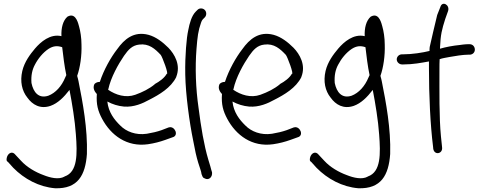

<svg xmlns="http://www.w3.org/2000/svg" viewBox="-20 -741 2574 1025"><path d="M23 124 51 155C109 214 188 257 274 264C396 268 436 194 444 81C448 -54 422 -193 399 -308L396 -321C395 -326 393 -330 392 -336C408 -381 417 -444 415 -503C415 -539 409 -576 402 -600C398 -614 387 -666 352 -657C348 -656 344 -654 340 -652C316 -631 306 -592 308 -548C248 -562 197 -517 167 -482C141 -451 111 -412 99 -362C86 -306 97 -256 126 -220C153 -182 195 -157 250 -176C289 -190 321 -222 351 -261C365 -189 380 -97 385 -24C393 81 395 177 325 201H324V202C293 219 248 208 213 194C169 178 124 152 92 117L63 86C58 80 52 74 43 74C29 74 15 90 15 112C15 117 18 121 23 124ZM148 -298C145 -338 152 -369 166 -395C183 -428 209 -460 239 -480C264 -496 286 -498 312 -489C317 -446 324 -386 334 -340L328 -327C309 -281 277 -245 238 -230C186 -213 158 -249 148 -298Z M484 -292C473 -269 487 -250 497 -239C493 -184 503 -148 525 -107C572 -19 657 45 770 29C804 24 834 16 862 6L901 -8C937 -17 913 -70 882 -61H881L842 -46C819 -38 794 -32 764 -27C705 -18 653 -39 622 -71C590 -102 559 -142 553 -199C581 -184 610 -175 642 -172C695 -168 742 -189 778 -209C829 -235 893 -272 921 -330V-331C946 -394 912 -452 879 -486C849 -516 813 -544 773 -555C694 -576 643 -531 606 -479C571 -434 534 -368 513 -304C497 -304 487 -296 484 -292ZM557 -262 558 -264C572 -329 612 -399 642 -443C665 -476 686 -499 723 -503C775 -510 808 -480 838 -448C846 -439 883 -341 870 -347C858 -325 832 -306 806 -292V-291C777 -267 741 -249 702 -235C651 -217 598 -234 557 -262Z M1072 211C1094 224 1115 205 1112 179L1108 166C1106 158 1101 139 1092 111C1069 34 1053 -63 1040 -165C1025 -268 1021 -380 1029 -480C1034 -544 1038 -577 1053 -619C1057 -631 1061 -636 1063 -638L1073 -648C1078 -653 1081 -660 1081 -668C1081 -685 1068 -696 1053 -696C1045 -696 1039 -693 1034 -688L1025 -679C1003 -657 992 -617 985 -580C980 -558 976 -526 973 -485C970 -445 968 -398 969 -342C971 -234 992 -84 1011 8C1020 58 1029 98 1038 127C1048 160 1054 172 1056 189C1056 190 1057 190 1057 191C1063 209 1066 208 1072 211Z M1152 -292C1141 -269 1155 -250 1165 -239C1161 -184 1171 -148 1193 -107C1240 -19 1325 45 1438 29C1472 24 1502 16 1530 6L1569 -8C1605 -17 1581 -70 1550 -61H1549L1510 -46C1487 -38 1462 -32 1432 -27C1373 -18 1321 -39 1290 -71C1258 -102 1227 -142 1221 -199C1249 -184 1278 -175 1310 -172C1363 -168 1410 -189 1446 -209C1497 -235 1561 -272 1589 -330V-331C1614 -394 1580 -452 1547 -486C1517 -516 1481 -544 1441 -555C1362 -576 1311 -531 1274 -479C1239 -434 1202 -368 1181 -304C1165 -304 1155 -296 1152 -292ZM1225 -262 1226 -264C1240 -329 1280 -399 1310 -443C1333 -476 1354 -499 1391 -503C1443 -510 1476 -480 1506 -448C1514 -439 1551 -341 1538 -347C1526 -325 1500 -306 1474 -292V-291C1445 -267 1409 -249 1370 -235C1319 -217 1266 -234 1225 -262Z M1642 124 1670 155C1728 214 1807 257 1893 264C2015 268 2055 194 2063 81C2067 -54 2041 -193 2018 -308L2015 -321C2014 -326 2012 -330 2011 -336C2027 -381 2036 -444 2034 -503C2034 -539 2028 -576 2021 -600C2017 -614 2006 -666 1971 -657C1967 -656 1963 -654 1959 -652C1935 -631 1925 -592 1927 -548C1867 -562 1816 -517 1786 -482C1760 -451 1730 -412 1718 -362C1705 -306 1716 -256 1745 -220C1772 -182 1814 -157 1869 -176C1908 -190 1940 -222 1970 -261C1984 -189 1999 -97 2004 -24C2012 81 2014 177 1944 201H1943V202C1912 219 1867 208 1832 194C1788 178 1743 152 1711 117L1682 86C1677 80 1671 74 1662 74C1648 74 1634 90 1634 112C1634 117 1637 121 1642 124ZM1767 -298C1764 -338 1771 -369 1785 -395C1802 -428 1828 -460 1858 -480C1883 -496 1905 -498 1931 -489C1936 -446 1943 -386 1953 -340L1947 -327C1928 -281 1896 -245 1857 -230C1805 -213 1777 -249 1767 -298Z M2133 -451H2126C2110 -451 2098 -438 2098 -424C2098 -409 2112 -397 2126 -397H2134C2185 -397 2231 -406 2270 -413V-374C2270 -234 2277 -76 2292 43L2293 54C2300 90 2345 80 2340 45L2339 35C2338 30 2337 13 2334 -13C2324 -115 2326 -255 2326 -373C2326 -391 2326 -408 2327 -425C2343 -431 2362 -433 2381 -437C2408 -442 2452 -449 2478 -449H2487C2502 -449 2515 -460 2515 -476C2515 -492 2504 -505 2487 -505H2478C2461 -505 2436 -501 2436 -501C2396 -497 2360 -490 2329 -481V-486C2332 -557 2339 -583 2357 -640L2372 -682C2383 -715 2341 -738 2331 -704L2314 -661C2311 -653 2274 -490 2274 -490C2273 -483 2273 -476 2273 -469C2237 -460 2180 -451 2133 -451Z"/></svg>

Font: Stray Cat
Style: BdCn
Weight: 700
Version: Version 1.0